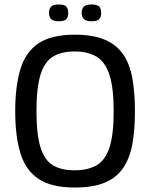

<svg xmlns="http://www.w3.org/2000/svg" viewBox="-20 -831 671 858"><path d="M48 -334Q48 -445 71 -521.5Q94 -598 151.5 -637Q209 -676 314 -676Q396 -676 448.5 -653.5Q501 -631 530.5 -588Q560 -545 571.5 -481Q583 -417 583 -334Q583 -251 571.5 -187.5Q560 -124 530.5 -80.5Q501 -37 448.5 -15Q396 7 314 7Q209 7 151.5 -32Q94 -71 71 -147Q48 -223 48 -334ZM143 -334Q143 -230 161 -172.5Q179 -115 216.5 -92.5Q254 -70 313 -70Q372 -70 411 -92Q450 -114 469 -171.5Q488 -229 488 -334Q488 -439 469 -497Q450 -555 411 -578Q372 -601 313 -601Q254 -601 216.5 -578Q179 -555 161 -497Q143 -439 143 -334ZM285 -773Q285 -755 276.5 -745.5Q268 -736 242 -736Q218 -736 208.5 -745.5Q199 -755 199 -773Q199 -792 208.5 -801.5Q218 -811 242 -811Q268 -811 276.5 -801.5Q285 -792 285 -773ZM432 -773Q432 -755 423.5 -745.5Q415 -736 388 -736Q365 -736 355 -745.5Q345 -755 345 -773Q345 -792 355 -801.5Q365 -811 388 -811Q415 -811 423.5 -801.5Q432 -792 432 -773Z"/></svg>

Font: Glory Thin Medium
Style: Regular
Weight: 500
Version: Version 1.011